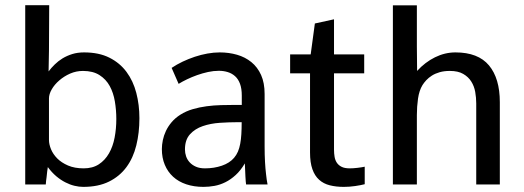

<svg xmlns="http://www.w3.org/2000/svg" viewBox="-20 -710 2016 739"><path d="M77.1 -689.9H169.4L168.5 -516.1L167 -435.1Q177.2 -448.7 190.7 -461.9Q204.1 -475.1 220.9 -485.4Q237.8 -495.6 258.3 -502Q278.8 -508.3 303.7 -508.3Q360.8 -508.3 401.1 -488Q441.4 -467.8 467 -433.1Q492.7 -398.4 504.6 -352.5Q516.6 -306.6 516.6 -254.9Q516.6 -198.7 504.6 -150.4Q492.7 -102.1 466.6 -66.7Q440.4 -31.2 399.4 -11Q358.4 9.3 300.3 9.3Q284.2 9.3 266.8 5.1Q249.5 1 231.7 -8.1Q213.9 -17.1 196.5 -31.7Q179.2 -46.4 164.1 -66.9Q163.1 -60.5 161.6 -49.6Q160.2 -38.6 159.2 -27.3Q157.2 -14.6 156.2 0H77.1ZM168.5 -171.4Q168.5 -154.8 176.3 -135.7Q184.1 -116.7 200.2 -100.3Q216.3 -84 241.7 -73Q267.1 -62 302.2 -62Q336.4 -62 360.4 -77.6Q384.3 -93.3 399.4 -119.6Q414.6 -146 421.1 -180.2Q427.7 -214.4 427.7 -252Q427.7 -286.1 422.1 -319.6Q416.5 -353 402.3 -378.9Q388.2 -404.8 363 -420.9Q337.9 -437 299.3 -437Q273.4 -437 250 -426.8Q226.6 -416.5 208.3 -400.6Q189.9 -384.8 179.2 -366.2Q168.5 -347.7 168.5 -331.1Z M640.6 -448.7Q660.2 -461.9 682.9 -472.7Q705.6 -483.4 729.7 -491.5Q753.9 -499.5 778.3 -503.9Q802.7 -508.3 825.7 -508.3Q860.8 -508.3 892.3 -499.3Q923.8 -490.2 947.5 -470.9Q971.2 -451.7 984.9 -421.4Q998.5 -391.1 998.5 -348.1V-147Q998.5 -113.8 1000 -86.9Q1001.5 -60.1 1003.9 -40.5Q1006.3 -17.6 1009.8 0H927.2Q925.8 -8.3 924.6 -30.8Q923.3 -53.2 922.4 -81.1Q906.2 -53.7 887.2 -36.4Q868.2 -19 847.7 -8.8Q827.1 1.5 805.7 5.4Q784.2 9.3 763.2 9.3Q726.6 9.3 696.8 -0.7Q667 -10.7 646.2 -29.8Q625.5 -48.8 614.3 -75.7Q603 -102.5 603 -136.2Q603 -152.3 606.7 -170.4Q610.4 -188.5 618.7 -206.1Q627 -223.6 640.6 -239.7Q654.3 -255.9 674.3 -268.6Q695.8 -282.2 721.7 -289.8Q747.6 -297.4 775.1 -301Q802.7 -304.7 830.6 -305.4Q858.4 -306.2 884.3 -306.2H910.6V-342.3Q910.6 -369.1 903.8 -387.5Q897 -405.8 884.8 -416.7Q872.6 -427.7 856.4 -432.6Q840.3 -437.5 822.3 -437.5Q802.2 -437.5 780.8 -432.9Q759.3 -428.2 738.8 -420.9Q718.3 -413.6 700 -404.8Q681.6 -396 667.5 -387.2ZM880.9 -102.5Q890.1 -113.3 895.8 -126.5Q901.4 -139.6 904.5 -156.2Q907.7 -172.9 908.9 -193.4Q910.2 -213.9 910.2 -239.7H896Q862.3 -239.7 826.4 -237.3Q790.5 -234.9 760.5 -224.6Q730.5 -214.4 711.2 -193.1Q691.9 -171.9 691.9 -134.8Q691.9 -121.1 696.3 -108.2Q700.7 -95.2 710.2 -85Q719.7 -74.7 734.1 -68.4Q748.5 -62 769 -62Q804.2 -62 834 -72.3Q863.8 -82.5 880.9 -102.5Z M1326.2 -62Q1339.8 -62 1356.2 -64Q1372.6 -65.9 1383.8 -68.4V-1Q1368.7 2.9 1346.9 6.1Q1325.2 9.3 1303.2 9.3Q1273.4 9.3 1249.3 3.2Q1225.1 -2.9 1208.3 -18.1Q1191.4 -33.2 1182.4 -58.8Q1173.3 -84.5 1173.3 -123V-427.7H1096.7V-500.5H1175.8L1191.9 -619.6L1265.6 -635.7V-500.5H1381.8V-427.7H1265.6V-133.8Q1265.6 -119.6 1267.8 -106.4Q1270 -93.3 1276.6 -83.5Q1283.2 -73.7 1294.9 -67.9Q1306.6 -62 1326.2 -62Z M1492.2 0V-689.5H1584.5V-531.2L1585.4 -437Q1616.2 -470.7 1654.3 -489.5Q1692.4 -508.3 1732.9 -508.3Q1820.3 -508.3 1862.1 -458.3Q1903.8 -408.2 1903.8 -316.9V0H1813V-312Q1813 -334 1809.1 -356.2Q1805.2 -378.4 1793.9 -396.2Q1782.7 -414.1 1762.9 -425.5Q1743.2 -437 1711.4 -437Q1689.5 -437 1672.4 -432.1Q1655.3 -427.2 1642.6 -419.2Q1629.9 -411.1 1620.8 -401.4Q1611.8 -391.6 1606 -382.3Q1593.3 -361.3 1588.9 -330.3Q1584.5 -299.3 1584.5 -267.1V0Z"/></svg>

Font: Shanti
Style: Regular
Weight: 400
Designer: vernon adams
Foundry: vernon adams
Version: Version 1.000